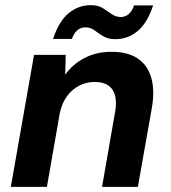

<svg xmlns="http://www.w3.org/2000/svg" viewBox="-20 -725 665 745"><path d="M22 0 112 -512H235L233 -435Q262 -476 308 -500Q354 -524 413 -524Q476 -524 514.5 -498Q553 -472 567 -423Q581 -374 569 -305L515 0H376L427 -293Q436 -347 416.5 -377Q397 -407 346 -407Q315 -407 287 -392.5Q259 -378 239.5 -351Q220 -324 212 -286L162 0ZM186 -574Q208 -642 246 -673.5Q284 -705 332 -705Q361 -705 379 -693.5Q397 -682 413 -670.5Q429 -659 449 -659Q466 -659 479.5 -670.5Q493 -682 500 -704H574Q552 -636 514 -604.5Q476 -573 428 -573Q399 -573 380.5 -584.5Q362 -596 346.5 -607.5Q331 -619 311 -619Q294 -619 280.5 -608Q267 -597 259 -574Z"/></svg>

Font: DM Sans 12pt ExtraBold
Style: Italic
Weight: 800
Italic angle: -10°
Version: Version 4.004;gftools[0.9.30]